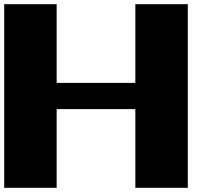

<svg xmlns="http://www.w3.org/2000/svg" viewBox="-20 -1020 1040 915"><path d="M0 -562.5V-1000H125H250V-812.5V-625H437.5H625V-812.5V-1000H750H875V-562.5V-125H750H625V-312.5V-500H437.5H250V-312.5V-125H125H0Z"/></svg>

Font: Press Start 2P
Style: Regular
Weight: 500
Monospace: yes
Version: Version 2.14